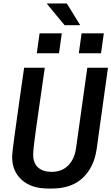

<svg xmlns="http://www.w3.org/2000/svg" viewBox="-20 -1076 642 1106"><path d="M258 10Q160 10 105 -40Q50 -90 50 -171Q50 -184 53.5 -215Q57 -246 63.5 -293Q70 -340 78.5 -400.5Q87 -461 97 -533Q107 -605 119 -686H238Q220 -561 208 -477Q196 -393 188.5 -340Q181 -287 177.5 -257.5Q174 -228 172.5 -212.5Q171 -197 171 -187Q171 -136 199.5 -111Q228 -86 277 -86Q336 -86 372.5 -122.5Q409 -159 418 -222L483 -686H602L537 -219Q522 -113 457 -51.5Q392 10 279 10ZM442 -931H352L251 -1053L252 -1056H365ZM562 -769H434L450 -884H578ZM320 -769H192L208 -884H336Z"/></svg>

Font: Chivo Mono Medium
Style: Italic
Weight: 500
Italic angle: -8.05°
Monospace: yes
Designer: Hector Gatti
Foundry: Omnibus-Type
Version: Version 1.008